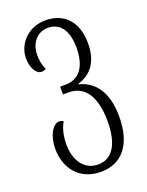

<svg xmlns="http://www.w3.org/2000/svg" viewBox="-149 -622 729 949"><g transform="rotate(-20 215.5 -148.0)"><path d="M215 251C324 251 392 173 392 24C392 -115 329 -177 256 -194V-196C329 -217 371 -274 371 -368C371 -488 304 -547 211 -547C114 -547 57 -472 57 -404C57 -345 85 -314 106 -314C115 -314 123 -316 131 -321C117 -352 115 -373 115 -402C115 -455 148 -508 210 -508C271 -508 310 -461 310 -368C310 -262 264 -214 196 -214H168V-173H199C279 -173 330 -108 330 27C330 149 287 212 214 212C141 212 99 149 99 67C99 17 110 -21 126 -47C120 -51 113 -54 104 -54C72 -54 40 -4 40 67C40 173 105 251 215 251Z"/></g></svg>

Font: Noto Serif Georgian ExtraCondensed Light
Style: Regular
Weight: 300
Width: 2
Designer: Monotype Design Team, Akaki Razmadze
Foundry: Google LLC
Version: Version 2.003